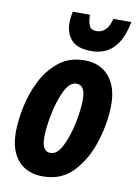

<svg xmlns="http://www.w3.org/2000/svg" viewBox="-88 -829 636 897"><g transform="rotate(10 230.5 -381.0)"><path d="M461 -772H376Q359 -702 307 -702Q282 -702 273.5 -721Q265 -740 265 -772H183Q177 -740 177 -719Q177 -669 205.5 -637.5Q234 -606 300 -606Q431 -606 461 -772ZM436 -375Q436 -460 394 -509Q352 -558 278 -558Q206 -558 156.5 -518.5Q107 -479 76.5 -418.5Q46 -358 32.5 -291.5Q19 -225 19 -172Q19 -86 61 -38Q103 10 179 10Q270 10 326.5 -53.5Q383 -117 409.5 -206.5Q436 -296 436 -375ZM154 -171Q154 -215 166.5 -279.5Q179 -344 202.5 -394Q226 -444 260 -444Q301 -444 301 -376Q301 -329 288 -265Q275 -201 251 -152.5Q227 -104 195 -104Q154 -104 154 -171Z"/></g></svg>

Font: Noto Sans UI Condensed ExtraBold
Style: Italic
Weight: 800
Width: 3
Designer: Monotype Design Team
Foundry: Monotype Imaging Inc.
Version: 1.001